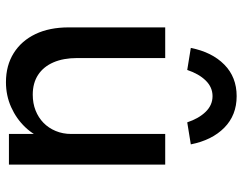

<svg xmlns="http://www.w3.org/2000/svg" viewBox="-105 -700 815 645"><g transform="rotate(90 302.5 -377.5)"><path d="M256 10Q200 10 158.5 -16Q117 -42 94.5 -89Q72 -136 72 -201V-525H175V-229Q175 -183 189.5 -149.5Q204 -116 231.5 -98Q259 -80 298 -80Q327 -80 351 -89.5Q375 -99 392.5 -116Q410 -133 420 -157Q430 -181 430 -209V-525H533V0H430V-110L448 -122Q436 -85 407.5 -55Q379 -25 340 -7.5Q301 10 256 10ZM215 -599 141 -611Q155 -682 197 -723.5Q239 -765 303 -765Q367 -765 409 -723.5Q451 -682 465 -611L391 -599Q378 -638 355.5 -661Q333 -684 303 -684Q273 -684 250.5 -661Q228 -638 215 -599Z"/></g></svg>

Font: Lexend Medium
Style: Regular
Weight: 500
Designer: Bonnie Shaver-Troup, Thomas Jockin
Foundry: Lexend
Version: Version 1.005